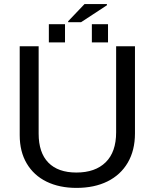

<svg xmlns="http://www.w3.org/2000/svg" viewBox="-20 -916 762 946"><path d="M356.9 9.8Q272.5 9.8 209.5 -21Q146.5 -51.8 111.8 -110.4Q77.1 -168.9 77.1 -250V-688H170.4V-257.8Q170.4 -163.6 218.3 -114.7Q266.1 -65.9 356.4 -65.9Q449.2 -65.9 500.7 -116.5Q552.2 -167 552.2 -264.2V-688H645V-258.8Q645 -175.3 609.6 -114.7Q574.2 -54.2 509.5 -22.2Q444.8 9.8 356.9 9.8ZM396.5 -896H506.8V-890.1L379.4 -806.6H315.9V-811.5ZM432.6 -707V-796.9H512.2V-707ZM220.7 -707V-796.9H300.3V-707Z"/></svg>

Font: Liberation Sans
Style: Regular
Weight: 400
Designer: Steve Matteson
Foundry: Ascender Corporation
Version: Version 2.00.1